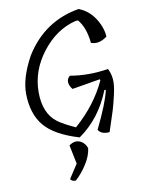

<svg xmlns="http://www.w3.org/2000/svg" viewBox="-104 -811 824 1125"><g transform="rotate(-10 308.0 -248.5)"><path d="M206 -118Q242 -92 309 -62Q435 -172 498 -310L494 -315L328 -287Q310 -309 309 -330Q308 -351 326 -366Q433 -347 553 -366Q568 -336 571 -302Q574 -268 561 -211.5Q548 -155 537.5 -121Q527 -87 498 0Q447 4 431 -26Q503 -173 519 -247L511 -249Q448 -89 320 0Q176 -43 116.5 -114Q57 -185 55 -305Q54 -400 121 -522Q235 -707 444 -742Q502 -720 537.5 -666Q573 -612 577 -555Q528 -517 481 -534Q472 -627 429 -677L414 -676Q297 -647 213 -538.5Q129 -430 129 -302.5Q129 -175 206 -118ZM254 245Q232 247 222 231L276 148L253 36Q285 12 315 23.5Q345 35 358 70Q353 115 322 163.5Q291 212 254 245Z"/></g></svg>

Font: Tillana
Style: Regular
Weight: 400
Designer: Lipi Raval (Devanagari, Latin), Jonny Pinhorn (Latin)
Foundry: Indian Type Foundry
Version: Version 2.003;PS 1.0;hotconv 1.0.79;makeotf.lib2.5.61930; tt